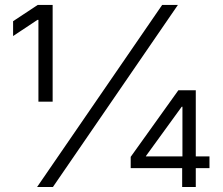

<svg xmlns="http://www.w3.org/2000/svg" viewBox="-20 -747 890 767"><path d="M502.1 -75.3H707.7V0H762.1V-75.3H816.8V-122.2H762.1V-386.4H692.5L502.1 -120.4ZM128.2 0H191.4L690.7 -727.3H627.8ZM133.5 -340.9H190.3V-727.3H130.7L32.3 -662.3V-603L129.6 -667.6H133.5ZM708.8 -122.2H562.9V-123.6L706 -320.7H708.8Z"/></svg>

Font: Karasuma Gothic
Style: Light
Weight: 300
Designer: Rasmus Andersson / Ryoko Nishizuka
Foundry: rsms
Version: Version 1.00